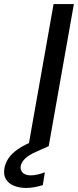

<svg xmlns="http://www.w3.org/2000/svg" viewBox="-110 -720 384 946"><path d="M30 0 154 -700H254L130 0ZM18 206Q-14 206 -40.5 195.5Q-67 185 -80.5 163.5Q-94 142 -88 107Q-83 82 -67.5 59Q-52 36 -21 14.5Q10 -7 61 -27L115 -49L130 0L70 27Q31 44 13.5 61.5Q-4 79 -8 98Q-11 119 2.5 131.5Q16 144 42 144Q56 144 74.5 140Q93 136 111 129L101 192Q82 198 61 202Q40 206 18 206Z"/></svg>

Font: DM Sans 10pt Medium
Style: Italic
Weight: 500
Italic angle: -10°
Version: Version 4.004;gftools[0.9.30]